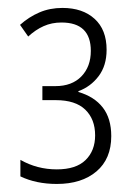

<svg xmlns="http://www.w3.org/2000/svg" viewBox="-20 -871 336 482"><path d="M136.7 -851.1Q187.5 -851.1 217.5 -823.7Q247.6 -796.4 247.6 -746.1Q247.6 -706.1 227.5 -679.7Q207.5 -653.3 176.8 -642.1V-640.1Q216.8 -628.4 238 -601.1Q259.3 -573.7 259.3 -529.3Q259.3 -472.2 222.2 -440.7Q185.1 -409.2 122.6 -409.2Q70.8 -409.2 31.2 -428.2V-469.7Q73.2 -445.8 122.6 -445.8Q170.9 -445.8 194.8 -469.2Q218.8 -492.7 218.8 -531.2Q218.8 -571.8 194.1 -595.7Q169.4 -619.6 120.1 -619.6H86.4V-654.8H119.1Q160.6 -654.8 184.3 -679.2Q208 -703.6 208 -743.2Q208 -814.5 134.3 -814.5Q109.9 -814.5 89.6 -805.4Q69.3 -796.4 50.8 -779.3L30.3 -808.6Q52.7 -828.6 78.9 -839.8Q105 -851.1 136.7 -851.1Z"/></svg>

Font: Open Sans Condensed Light
Style: Regular
Weight: 300
Width: 3
Designer: Monotype Design Team
Foundry: Monotype Imaging Inc.
Version: Version 3.003; ttfautohint (v1.8.4)